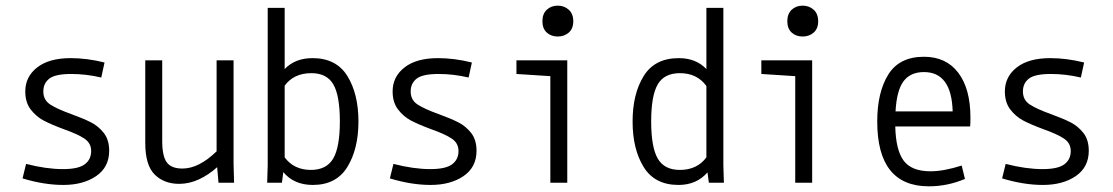

<svg xmlns="http://www.w3.org/2000/svg" viewBox="-20 -653 3978 686"><path d="M234.4 -388.7Q177.7 -388.7 156.2 -372.1Q134.8 -355.5 134.8 -326.2Q134.8 -295.9 159.2 -279.8Q183.6 -263.7 235.4 -245.1Q278.3 -229.5 305.2 -215.8Q332 -202.1 351.1 -177.7Q370.1 -153.3 370.1 -114.3Q370.1 -55.7 323.7 -23.9Q277.3 7.8 206.1 7.8Q137.7 7.8 60.5 -15.6L73.2 -67.4Q145.5 -48.8 205.1 -48.8Q259.8 -48.8 282.7 -65.9Q305.7 -83 305.7 -113.3Q305.7 -141.6 281.7 -157.7Q257.8 -173.8 208 -191.4Q163.1 -208 136.2 -222.2Q109.4 -236.3 89.8 -261.7Q70.3 -287.1 70.3 -326.2Q70.3 -378.9 112.8 -412.1Q155.3 -445.3 232.4 -445.3Q291 -445.3 353.5 -429.7L341.8 -376Q288.1 -388.7 234.4 -388.7Z M760.7 0 755.9 -55.7Q725.6 -28.3 690.9 -12.2Q656.2 3.9 620.1 3.9Q566.4 3.9 532.7 -29.3Q499 -62.5 499 -142.6V-437.5H559.6V-148.4Q559.6 -95.7 575.7 -73.2Q591.8 -50.8 631.8 -50.8Q690.4 -50.8 753.9 -112.3V-437.5H814.5V-68.4L816.4 0Z M1260.7 -218.8Q1260.7 -121.1 1221.2 -56.6Q1181.6 7.8 1097.7 7.8Q1030.3 7.8 992.2 -38.1L987.3 0H934.6L936.5 -62.5V-625H997.1V-406.2Q1034.2 -445.3 1096.7 -445.3Q1181.6 -445.3 1221.2 -381.3Q1260.7 -317.4 1260.7 -218.8ZM1194.3 -218.8Q1194.3 -311.5 1170.9 -351.6Q1147.5 -391.6 1092.8 -391.6Q1029.3 -391.6 997.1 -346.7V-90.8Q1030.3 -45.9 1090.8 -45.9Q1146.5 -45.9 1170.4 -86.4Q1194.3 -127 1194.3 -218.8Z M1546.9 -388.7Q1490.2 -388.7 1468.8 -372.1Q1447.3 -355.5 1447.3 -326.2Q1447.3 -295.9 1471.7 -279.8Q1496.1 -263.7 1547.9 -245.1Q1590.8 -229.5 1617.7 -215.8Q1644.5 -202.1 1663.6 -177.7Q1682.6 -153.3 1682.6 -114.3Q1682.6 -55.7 1636.2 -23.9Q1589.8 7.8 1518.6 7.8Q1450.2 7.8 1373 -15.6L1385.7 -67.4Q1458 -48.8 1517.6 -48.8Q1572.3 -48.8 1595.2 -65.9Q1618.2 -83 1618.2 -113.3Q1618.2 -141.6 1594.2 -157.7Q1570.3 -173.8 1520.5 -191.4Q1475.6 -208 1448.7 -222.2Q1421.9 -236.3 1402.3 -261.7Q1382.8 -287.1 1382.8 -326.2Q1382.8 -378.9 1425.3 -412.1Q1467.8 -445.3 1544.9 -445.3Q1603.5 -445.3 1666 -429.7L1654.3 -376Q1600.6 -388.7 1546.9 -388.7Z M1946.3 -380.9 1825.2 -388.7V-437.5H2006.8V0H1946.3ZM1972.7 -632.8Q1996.1 -632.8 2012.2 -618.2Q2028.3 -603.5 2028.3 -577.1Q2028.3 -550.8 2012.2 -536.6Q1996.1 -522.5 1972.7 -522.5Q1949.2 -522.5 1933.6 -536.6Q1918 -550.8 1918 -577.1Q1918 -603.5 1933.6 -618.2Q1949.2 -632.8 1972.7 -632.8Z M2512.7 0 2507.8 -37.1Q2468.8 7.8 2404.3 7.8Q2319.3 7.8 2279.8 -56.2Q2240.2 -120.1 2240.2 -218.8Q2240.2 -317.4 2279.8 -381.3Q2319.3 -445.3 2405.3 -445.3Q2466.8 -445.3 2503.9 -406.2V-625H2564.5V-62.5L2566.4 0ZM2503.9 -90.8V-345.7Q2470.7 -391.6 2409.2 -391.6Q2353.5 -391.6 2330.1 -351.6Q2306.6 -311.5 2306.6 -218.8Q2306.6 -127 2330.1 -86.4Q2353.5 -45.9 2409.2 -45.9Q2470.7 -45.9 2503.9 -90.8Z M2821.3 -380.9 2700.2 -388.7V-437.5H2881.8V0H2821.3ZM2847.7 -632.8Q2871.1 -632.8 2887.2 -618.2Q2903.3 -603.5 2903.3 -577.1Q2903.3 -550.8 2887.2 -536.6Q2871.1 -522.5 2847.7 -522.5Q2824.2 -522.5 2808.6 -536.6Q2793 -550.8 2793 -577.1Q2793 -603.5 2808.6 -618.2Q2824.2 -632.8 2847.7 -632.8Z M3447.3 -232.4Q3447.3 -211.9 3446.3 -201.2H3178.7Q3180.7 -116.2 3209 -78.6Q3237.3 -41 3304.7 -41Q3351.6 -41 3416 -61.5L3427.7 -13.7Q3365.2 12.7 3298.8 12.7Q3114.3 12.7 3114.3 -218.8Q3114.3 -323.2 3153.8 -386.7Q3193.4 -450.2 3281.2 -450.2Q3360.4 -450.2 3403.8 -393.1Q3447.3 -335.9 3447.3 -232.4ZM3179.7 -254.9H3383.8Q3379.9 -395.5 3281.2 -395.5Q3232.4 -395.5 3208 -362.3Q3183.6 -329.1 3179.7 -254.9Z M3734.4 -388.7Q3677.7 -388.7 3656.2 -372.1Q3634.8 -355.5 3634.8 -326.2Q3634.8 -295.9 3659.2 -279.8Q3683.6 -263.7 3735.4 -245.1Q3778.3 -229.5 3805.2 -215.8Q3832 -202.1 3851.1 -177.7Q3870.1 -153.3 3870.1 -114.3Q3870.1 -55.7 3823.7 -23.9Q3777.3 7.8 3706.1 7.8Q3637.7 7.8 3560.5 -15.6L3573.2 -67.4Q3645.5 -48.8 3705.1 -48.8Q3759.8 -48.8 3782.7 -65.9Q3805.7 -83 3805.7 -113.3Q3805.7 -141.6 3781.7 -157.7Q3757.8 -173.8 3708 -191.4Q3663.1 -208 3636.2 -222.2Q3609.4 -236.3 3589.8 -261.7Q3570.3 -287.1 3570.3 -326.2Q3570.3 -378.9 3612.8 -412.1Q3655.3 -445.3 3732.4 -445.3Q3791 -445.3 3853.5 -429.7L3841.8 -376Q3788.1 -388.7 3734.4 -388.7Z"/></svg>

Font: Sudo Light
Style: Regular
Weight: 300
Monospace: yes
Designer: Jens Kutilek
Foundry: Jens Kutilek
Version: Version 0.040